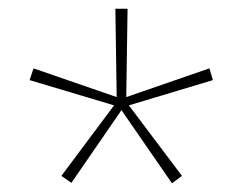

<svg xmlns="http://www.w3.org/2000/svg" viewBox="-20 -819 557 441"><path d="M273 -799H245L248 -596L57 -662L48 -635L242 -577L121 -415L144 -399L259 -566L375 -398L398 -415L276 -577L469 -635L461 -662L270 -596Z"/></svg>

Font: Noto Sans Sinhala Thin
Style: Regular
Weight: 100
Designer: Jelle Bosma - Monotype Design Team
Foundry: Monotype Imaging Inc.
Version: Version 2.006